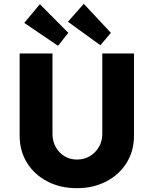

<svg xmlns="http://www.w3.org/2000/svg" viewBox="-20 -980 805 1006"><path d="M83 -269V-700H255V-278Q255 -240 272 -209.5Q289 -179 318 -161.5Q347 -144 383 -144Q421 -144 450.5 -161.5Q480 -179 498 -209.5Q516 -240 516 -278V-700H682V-269Q682 -189 643.5 -127Q605 -65 537 -29.5Q469 6 383 6Q296 6 228 -29.5Q160 -65 121.5 -127Q83 -189 83 -269ZM506 -743 336 -866 419 -960 561 -808ZM189 -958 338 -808 284 -740 107 -860Z"/></svg>

Font: Mach
Style: Bold
Weight: 700
Version: Version 1.002